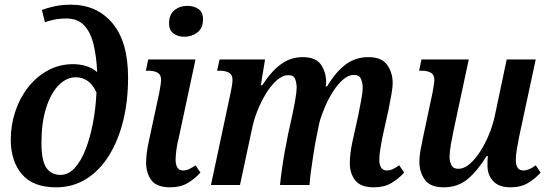

<svg xmlns="http://www.w3.org/2000/svg" viewBox="-20 -790 2347 820"><path d="M219 10Q121 10 73.5 -46Q26 -102 26 -194Q26 -255 45 -313Q64 -371 99.5 -416.5Q135 -462 184 -489Q233 -516 293 -516Q319 -516 346 -508.5Q373 -501 395 -482Q392 -549 379.5 -600.5Q367 -652 339.5 -681.5Q312 -711 264 -711Q235 -711 211 -706Q187 -701 172 -695L159 -747Q177 -755 210 -762.5Q243 -770 283 -770Q394 -770 460.5 -690.5Q527 -611 527 -459Q527 -359 506 -274Q485 -189 445 -125Q405 -61 348 -25.5Q291 10 219 10ZM238 -43Q272 -43 299 -72.5Q326 -102 345.5 -152Q365 -202 377 -265Q389 -328 392 -395Q376 -430 353.5 -445Q331 -460 304 -460Q264 -460 230.5 -426Q197 -392 177 -329Q157 -266 157 -180Q157 -104 178 -73.5Q199 -43 238 -43Z M768 -633Q740 -633 721 -647Q702 -661 702 -690Q702 -728 725 -746.5Q748 -765 780 -765Q808 -765 827.5 -751.5Q847 -738 847 -708Q847 -669 822.5 -651Q798 -633 768 -633ZM707 10Q649 10 626.5 -20.5Q604 -51 604 -95Q604 -132 615 -184L660 -393Q663 -409 665.5 -425Q668 -441 668 -449Q668 -471 653 -479.5Q638 -488 615 -488H603L613 -536H815L744 -204Q737 -177 733.5 -151.5Q730 -126 730 -108Q730 -87 737.5 -74.5Q745 -62 762 -62Q775 -62 787 -67.5Q799 -73 815 -84L836 -53Q813 -27 782 -8.5Q751 10 707 10Z M1577 10Q1520 10 1497 -20Q1474 -50 1474 -92Q1474 -111 1476.5 -133.5Q1479 -156 1485 -184L1510 -297Q1516 -328 1522.5 -362Q1529 -396 1529 -416Q1529 -435 1522 -452.5Q1515 -470 1491 -470Q1468 -470 1445 -450Q1422 -430 1402 -398.5Q1382 -367 1367 -331.5Q1352 -296 1344 -266L1331 -202Q1326 -179 1320 -140Q1314 -101 1308.5 -62.5Q1303 -24 1302 0H1176Q1178 -24 1183.5 -63.5Q1189 -103 1196.5 -145Q1204 -187 1211 -220L1228 -297Q1235 -329 1241 -363.5Q1247 -398 1247 -416Q1247 -434 1241 -451.5Q1235 -469 1212 -469Q1187 -469 1162.5 -447.5Q1138 -426 1117 -392Q1096 -358 1080.5 -319.5Q1065 -281 1058 -248L1005 0H881L966 -399Q973 -433 973 -449Q973 -471 958 -479.5Q943 -488 919 -488H907L918 -536H1112L1094 -426H1100Q1138 -485 1179.5 -515.5Q1221 -546 1273 -546Q1328 -546 1350 -515Q1372 -484 1373 -441Q1373 -436 1372.5 -431Q1372 -426 1371 -421H1377Q1414 -483 1456 -514.5Q1498 -546 1553 -546Q1610 -546 1633.5 -513Q1657 -480 1657 -436Q1657 -415 1651 -383Q1645 -351 1639 -320L1612 -198Q1607 -171 1603.5 -148.5Q1600 -126 1600 -108Q1600 -87 1607.5 -74.5Q1615 -62 1632 -62Q1645 -62 1657 -67.5Q1669 -73 1685 -84L1706 -53Q1683 -27 1652 -8.5Q1621 10 1577 10Z M1875 10Q1817 10 1794 -23Q1771 -56 1771 -100Q1771 -122 1776.5 -152Q1782 -182 1789 -214L1827 -393Q1830 -409 1832.5 -425Q1835 -441 1835 -449Q1835 -471 1820 -479.5Q1805 -488 1782 -488H1770L1780 -536H1982L1918 -237Q1911 -204 1905.5 -172.5Q1900 -141 1900 -120Q1900 -100 1908 -84.5Q1916 -69 1938 -69Q1961 -69 1984.5 -88.5Q2008 -108 2029.5 -141Q2051 -174 2067.5 -213.5Q2084 -253 2093 -294L2144 -536H2268L2198 -210Q2192 -180 2187.5 -153.5Q2183 -127 2183 -107Q2183 -62 2215 -62Q2239 -62 2268 -84L2289 -53Q2267 -28 2236 -9Q2205 10 2161 10Q2111 10 2086.5 -16Q2062 -42 2062 -82Q2062 -91 2062 -101.5Q2062 -112 2064 -123H2058Q2019 -60 1977 -25Q1935 10 1875 10Z"/></svg>

Font: Noto Serif SemiCondensed SemiBold
Style: Italic
Weight: 600
Width: 4
Italic angle: -12°
Designer: Monotype Design Team
Foundry: Monotype Imaging Inc.
Version: Version 2.014; ttfautohint (v1.8.4.7-5d5b)